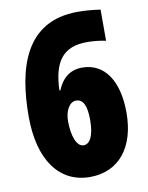

<svg xmlns="http://www.w3.org/2000/svg" viewBox="-83 -785 661 855"><g transform="rotate(-10 247.5 -357.0)"><path d="M32 -302C32 -106 116 10 255 10C387 10 464 -89 464 -244C464 -390 404 -476 304 -476C251 -476 214 -448 191 -393H187C191 -528 241 -584 344 -584C374 -584 403 -581 430 -575V-716C396 -721 362 -724 328 -724C88 -724 32 -517 32 -302ZM251 -134C220 -134 201 -184 201 -252C201 -299 222 -336 252 -336C284 -336 299 -304 299 -241C299 -167 279 -134 251 -134Z"/></g></svg>

Font: Noto Sans Myanmar ExtraCondensed Black
Style: Regular
Weight: 900
Width: 2
Designer: Monotype Design Team
Foundry: Monotype Imaging Inc.
Version: Version 2.107